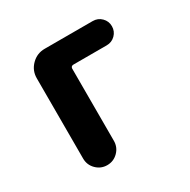

<svg xmlns="http://www.w3.org/2000/svg" viewBox="-124 -637 748 755"><g transform="rotate(-30 250.0 -260.0)"><path d="M388.7 -519.5Q412.1 -519.5 428.2 -503.4Q444.3 -487.3 444.3 -464.4Q444.3 -441.4 428.2 -425.3Q412.1 -409.2 388.7 -409.2H238.3Q226.6 -409.2 225.6 -398.4V-70.3Q225.6 -41 205.1 -20.5Q184.6 0 155.8 0Q127 0 106.4 -20.5Q85.9 -41 85.9 -70.3V-434.6Q85.9 -469.7 110.8 -494.6Q135.7 -519.5 170.9 -519.5Z"/></g></svg>

Font: Rounded-X Mgen+ 2m bold
Style: Bold
Weight: 700
Designer: [Source Han Sans]
Ryoko NISHIZUKA  (kana & ideographs); Paul D. Hunt (Latin, Greek & Cyrillic); Wenlong ZHANG  (bopomofo
Version: Version 1.059.20150602